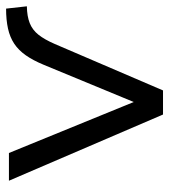

<svg xmlns="http://www.w3.org/2000/svg" viewBox="16 -550 535 606"><g transform="rotate(-90 283.0 -247.5)"><path d="M224 0 15.1 -486.3H102.6L276.9 -59.6H250L381 -376.5Q394.9 -410.2 411 -433.1Q427.1 -456 447.7 -469.7Q468.3 -483.3 495.5 -489.3Q522.7 -495.3 558.3 -495.3L565.6 -429.7Q534 -429.2 512.6 -420.7Q491.1 -412.2 475.9 -393.1Q460.7 -374 446.6 -341.4L300.1 0Z"/></g></svg>

Font: Nunito Sans 12pt ExtraLight
Style: Regular
Weight: 200
Designer: Vernon Adams
Foundry: Vernon Adams
Version: Version 3.101;gftools[0.9.27]